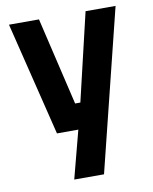

<svg xmlns="http://www.w3.org/2000/svg" viewBox="-81 -561 662 832"><g transform="rotate(-10 250.0 -145.0)"><path d="M16 -500 139 0H233L178 210H309L485 -500H353L262 -114H239L148 -500Z"/></g></svg>

Font: RazerF5
Style: Bold
Weight: 700
Foundry: Razer Inc.
Version: Version 1.000;PS 001.001;hotconv 1.0.56